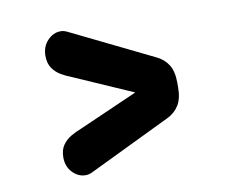

<svg xmlns="http://www.w3.org/2000/svg" viewBox="-59 -557 737 614"><g transform="rotate(-10 309.5 -250.5)"><path d="M512.3 -243.2Q512.3 -205.4 498.5 -183.8Q484.6 -162.2 460.9 -151.1L193.8 -22.1Q183.8 -17 172.4 -17Q148.8 -17 130.3 -36.2Q111.8 -55.4 111.8 -84.9Q111.8 -109.7 122.7 -125.1Q133.5 -140.5 149.8 -149.9Q166 -159.3 182.6 -165.6L384.8 -254.6V-245.5L182.6 -334.1Q166 -340.3 149.8 -349.8Q133.5 -359.2 122.7 -374.9Q111.8 -390.6 111.8 -414.9Q111.8 -444.8 130.5 -464.6Q149.2 -484.3 173.2 -484.3Q183 -484.3 193.8 -479.2L460.9 -348.6Q484.6 -337.6 498.5 -316.2Q512.3 -294.8 512.3 -256.6Z"/></g></svg>

Font: Sono ExtraLight
Style: Regular
Weight: 200
Designer: Tyler Finck
Foundry: Tyler Finck
Version: Version 2.112